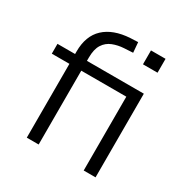

<svg xmlns="http://www.w3.org/2000/svg" viewBox="-162 -845 953 982"><g transform="rotate(30 314.0 -354.0)"><path d="M127 0V-436H23V-494H145L127 -470V-509Q127 -601 180 -650.5Q233 -700 331 -706L376 -708L381 -648L329 -645Q294 -643 263.5 -631Q233 -619 215 -591Q197 -563 197 -513V-480L185 -494H533V0H463V-436H197V0ZM454 -622V-704H540V-622Z"/></g></svg>

Font: Nunito Sans 7pt Light
Style: Regular
Weight: 300
Designer: Vernon Adams
Foundry: Vernon Adams
Version: Version 3.101;gftools[0.9.27]